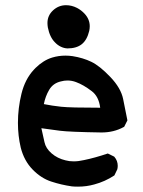

<svg xmlns="http://www.w3.org/2000/svg" viewBox="-20 -694 540 727"><path d="M47.9 -228.5Q47.9 -284.7 61.3 -339.1Q74.7 -393.6 107.4 -429.2L114.3 -436.5Q144 -465.8 177.7 -476.1Q202.1 -483.4 227.5 -483.4Q241.2 -483.4 254.9 -481.4Q294.4 -475.1 325.7 -460Q357.4 -444.8 397.7 -402.6Q438 -360.4 446.3 -318.8L462.4 -238.3L450.2 -213.9L448.2 -212.9Q411.1 -192.4 364.3 -192.4Q242.7 -194.3 206.5 -199Q170.4 -203.6 136.7 -208.5Q143.1 -178.2 148.4 -155.8Q153.3 -132.3 175.3 -113.3Q197.3 -94.2 228 -86.9Q242.2 -83 258.8 -83Q277.3 -83 298.3 -87.9Q338.9 -96.2 388.2 -112.8L412.1 -101.1L413.1 -100.1Q425.8 -85.4 425.8 -65.9Q425.8 -60.5 424.3 -53.2L413.1 -29.8Q377.4 -6.3 336.9 4.4Q307.6 12.7 275.4 12.7Q261.2 12.7 252 11.7Q211.9 5.9 174.8 -6.3Q136.2 -18.6 103.8 -51.8Q71.3 -85 58.6 -134.8Q47.9 -180.2 47.9 -228.5ZM235.4 -389.2Q223.1 -389.2 210.4 -385.7Q180.7 -378.9 166 -353.5Q151.9 -329.6 146 -299.8Q177.2 -293.5 211.7 -289.8Q246.1 -286.1 359.4 -286.1Q354 -329.1 327.1 -349.1Q295.9 -373 267.6 -383.3Q252 -389.2 235.4 -389.2ZM159.7 -606.9Q159.7 -635.3 180.9 -654.8Q202.1 -674.3 230 -674.3Q251.5 -674.3 271.5 -664.1Q287.6 -655.8 300.8 -641.6Q319.8 -620.6 319.8 -594.7Q319.8 -586.4 317.9 -577.1Q309.6 -542.5 289.6 -526.6Q269.5 -510.7 235.4 -510.7Q222.7 -511.2 210.4 -517.1Q198.2 -522.9 188.5 -533.2Q168.5 -552.7 161.1 -590.3Q159.7 -599.1 159.7 -606.9Z"/></svg>

Font: Bakudai
Style: Bold
Weight: 700
Version: Version 1.48